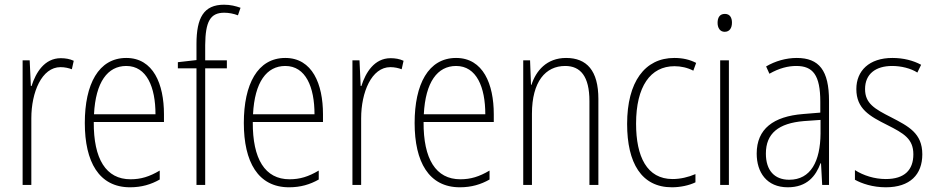

<svg xmlns="http://www.w3.org/2000/svg" viewBox="-20 -785 3973 815"><path d="M238 -538C169 -538 132 -477 114 -420H111L106 -529H76V0H113V-283C113 -393 157 -500 237 -500C255 -500 272 -496 285 -491L293 -527C276 -535 257 -538 238 -538Z M516 -539C398 -539 340 -427 340 -263C340 -98 400 10 532 10C581 10 621 -2 658 -23V-61C614 -35 578 -24 534 -24C430 -24 377 -110 378 -267H676V-300C676 -428 631 -539 516 -539ZM516 -505C603 -505 640 -415 640 -300H379C386 -437 437 -505 516 -505Z M943 -495V-529H851V-594C852 -693 872 -731 932 -731C951 -731 972 -727 990 -720L1001 -752C981 -759 959 -765 931 -765C845 -765 814 -710 814 -598V-530L735 -521V-495H814V0H851V-495Z M1191 -539C1073 -539 1015 -427 1015 -263C1015 -98 1075 10 1207 10C1256 10 1296 -2 1333 -23V-61C1289 -35 1253 -24 1209 -24C1105 -24 1052 -110 1053 -267H1351V-300C1351 -428 1306 -539 1191 -539ZM1191 -505C1278 -505 1315 -415 1315 -300H1054C1061 -437 1112 -505 1191 -505Z M1638 -538C1569 -538 1532 -477 1514 -420H1511L1506 -529H1476V0H1513V-283C1513 -393 1557 -500 1637 -500C1655 -500 1672 -496 1685 -491L1693 -527C1676 -535 1657 -538 1638 -538Z M1916 -539C1798 -539 1740 -427 1740 -263C1740 -98 1800 10 1932 10C1981 10 2021 -2 2058 -23V-61C2014 -35 1978 -24 1934 -24C1830 -24 1777 -110 1778 -267H2076V-300C2076 -428 2031 -539 1916 -539ZM1916 -505C2003 -505 2040 -415 2040 -300H1779C1786 -437 1837 -505 1916 -505Z M2383 -539C2300 -539 2255 -484 2236 -425H2234L2230 -529H2201V0H2238V-302C2238 -439 2296 -505 2379 -505C2444 -505 2482 -461 2482 -356V0H2520V-365C2520 -485 2471 -539 2383 -539Z M2832 10C2868 10 2905 2 2932 -11V-46C2902 -33 2868 -25 2835 -25C2726 -25 2680 -120 2680 -260C2680 -418 2741 -504 2843 -504C2870 -504 2898 -498 2923 -485L2935 -518C2908 -532 2878 -539 2842 -539C2717 -539 2642 -437 2642 -259C2642 -93 2703 10 2832 10Z M3057 -726C3034 -726 3026 -709 3026 -688C3026 -667 3036 -650 3056 -650C3077 -650 3087 -666 3087 -689C3087 -709 3079 -726 3057 -726ZM3074 -529H3037V0H3074Z M3362 -539C3317 -539 3271 -526 3232 -503L3246 -472C3288 -496 3326 -505 3360 -505C3431 -505 3462 -466 3462 -353V-307L3389 -301C3263 -291 3192 -238 3192 -133C3192 -54 3234 10 3324 10C3406 10 3443 -38 3463 -92H3465L3470 0H3499V-357C3499 -486 3457 -539 3362 -539ZM3392 -271 3463 -276V-218C3462 -101 3422 -22 3330 -22C3267 -22 3231 -62 3231 -133C3231 -219 3285 -262 3392 -271Z M3895 -130C3895 -220 3836 -249 3763 -287C3692 -323 3652 -346 3652 -407C3652 -471 3697 -505 3767 -505C3805 -505 3846 -495 3874 -477L3890 -510C3857 -528 3815 -539 3768 -539C3669 -539 3615 -484 3615 -407C3615 -323 3671 -292 3747 -254C3816 -219 3857 -196 3857 -130C3857 -64 3820 -25 3740 -25C3692 -25 3645 -40 3609 -63V-22C3638 -6 3684 10 3740 10C3843 10 3895 -44 3895 -130Z"/></svg>

Font: Noto Sans Georgian Condensed ExtraLight
Style: Regular
Weight: 200
Width: 3
Designer: Monotype Design Team, Akaki Razmadze
Foundry: Google LLC
Version: Version 2.005